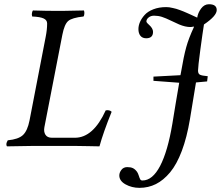

<svg xmlns="http://www.w3.org/2000/svg" viewBox="-20 -697 1055 917"><path d="M250 -645H277.8Q302.7 -645 380.9 -647Q383.8 -640.1 382.8 -630.6Q381.8 -621.1 378.9 -618.2Q323.7 -612.3 305.7 -596.7Q287.6 -581.1 277.8 -530.8L191.9 -88.9Q188 -67.9 197 -53.5Q206.1 -39.1 228 -39.1H337.9Q425.3 -39.1 484.9 -169.9Q502.9 -173.3 513.2 -163.1Q472.7 -63 455.1 2Q452.6 2 404.3 1Q356 0 340.8 0H134.8Q103 0 13.2 2Q5.9 -8.3 17.1 -26.9Q67.9 -31.7 89.6 -52Q111.3 -72.3 121.1 -122.1L198.2 -521Q205.1 -555.7 205.1 -585Q205.1 -601.1 188.2 -608.9Q171.4 -616.7 133.8 -618.2Q130.9 -626.5 132.8 -635.5Q134.8 -644.5 137.2 -647Q203.6 -645 250 -645ZM712.9 -331.1 841.8 -337.9 844.2 -350.1Q857.4 -428.2 869.4 -471.4Q881.3 -514.6 905.8 -566.9L904.8 -570.8Q898.9 -567.9 889.2 -567.9Q865.2 -567.9 835.9 -580.1Q823.7 -585 797.4 -597.9Q771 -610.8 753.2 -616.5Q735.4 -622.1 715.8 -622.1Q700.2 -622.1 689.7 -613.5Q679.2 -605 679.2 -594.2Q679.2 -591.3 684.1 -585.9Q689 -580.6 695.1 -575.2Q701.2 -569.8 706.1 -561.5Q710.9 -553.2 710.9 -544.9Q710.9 -514.2 678.2 -514.2Q660.2 -514.2 650.6 -526.1Q641.1 -538.1 641.1 -558.1Q641.1 -574.2 648.4 -591.6Q655.8 -608.9 670.7 -625.5Q685.5 -642.1 712.4 -652.6Q739.3 -663.1 773.9 -663.1Q781.2 -663.1 788.8 -662.1Q796.4 -661.1 805.9 -658.7Q815.4 -656.2 821.8 -654.8Q828.1 -653.3 839.8 -648.7Q851.6 -644 856.4 -642.3Q861.3 -640.6 874.5 -634.5Q887.7 -628.4 890.4 -627.4Q893.1 -626.5 907.2 -619.6L921.9 -612.8Q925.3 -635.7 940.4 -656.2Q955.6 -676.8 978 -676.8Q1015.1 -676.8 1015.1 -648.9Q1015.1 -621.1 954.1 -580.1Q947.8 -541.5 936.8 -459.5Q925.8 -377.4 925.8 -359.9Q925.8 -344.7 935.1 -340.1Q944.3 -335.4 972.2 -333L969.2 -308.1L916 -303.2Q911.1 -273.9 901.6 -215.6Q892.1 -157.2 887.2 -127.9Q872.6 -40.5 848.4 23.7Q824.2 87.9 792.5 126Q760.7 164.1 724.6 182.1Q688.5 200.2 646 200.2Q609.4 200.2 579.6 183.6Q549.8 167 549.8 141.1Q549.8 127.4 559.8 114.3Q569.8 101.1 587.9 101.1Q604.5 101.1 615 106.2Q625.5 111.3 634.8 124Q639.6 131.3 643.1 142.6Q646.5 153.8 649.7 159.4Q652.8 165 660.2 165Q708.5 165 744.9 95.2Q781.2 25.4 803.2 -106Q808.6 -138.7 819.3 -204.1Q830.1 -269.5 835.9 -301.8L712.9 -311Z"/></svg>

Font: Common Serif
Style: Italic
Weight: 400
Italic angle: -12°
Designer: Philipp H. Poll, Khaled Hosny
Foundry: Stefan Peev, Context Ltd.
Version: Version 1.026